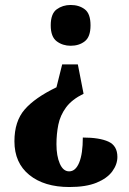

<svg xmlns="http://www.w3.org/2000/svg" viewBox="-20 -560 520 772"><path d="M316 -183Q269 -160 245.5 -128Q222 -96 214.5 -58.5Q207 -21 207 20Q207 67 220.5 98Q234 129 258 129Q284 129 298.5 93.5Q313 58 313 -7Q380 -7 416 9.5Q452 26 452 71Q452 101 431.5 129Q411 157 368.5 174.5Q326 192 259 192Q158 192 98 143.5Q38 95 38 8Q38 -72 79 -119.5Q120 -167 207 -209L230 -301H293ZM264 -540Q298 -540 321 -522.5Q344 -505 344 -458Q344 -412 321 -394Q298 -376 264 -376Q232 -376 208 -394Q184 -412 184 -458Q184 -505 208 -522.5Q232 -540 264 -540Z"/></svg>

Font: Noto Serif Sinhala ExtraCondensed Black
Style: Regular
Weight: 900
Width: 2
Designer: Jelle Bosma - Monotype Design Team
Foundry: Monotype Imaging Inc.
Version: Version 2.007; ttfautohint (v1.8.4.7-5d5b)